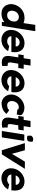

<svg xmlns="http://www.w3.org/2000/svg" viewBox="1079 -1592 519 2717"><g transform="rotate(90 1338.5 -233.5)"><path d="M39 -147C31 -68 80 -1 156 4C166 5 176 5 185 5C229 2 265 -14 293 -36C294 -28 291 -5 290 0H346L421 -473H332L307 -307C286 -316 263 -321 240 -321C224 -321 208 -320 197 -318C125 -308 62 -246 44 -173C42 -164 39 -156 39 -147ZM133 -158C141 -208 177 -241 221 -241C260 -240 285 -214 285 -173L280 -142C268 -101 234 -75 195 -75C150 -75 125 -108 133 -158Z M405 -158C389 -57 461 6 542 6C627 6 678 -45 703 -89L631 -104C612 -84 583 -73 555 -76C519 -79 492 -102 492 -135H715C733 -250 690 -321 588 -321C507 -321 420 -255 405 -158ZM504 -196C514 -227 542 -252 579 -252C618 -252 639 -223 638 -196Z M748 -233H792L778 -144C776 -132 774 -121 773 -110C767 -58 778 -8 844 0C875 3 903 -6 914 -5L912 -84C904 -84 890 -80 878 -85C866 -89 861 -102 864 -127C864 -133 866 -139 867 -146L881 -233H942L954 -309H893L908 -406H819L804 -309H760Z M973 -158C957 -57 1029 6 1110 6C1195 6 1246 -45 1271 -89L1199 -104C1180 -84 1151 -73 1123 -76C1087 -79 1060 -102 1060 -135H1283C1301 -250 1258 -321 1156 -321C1075 -321 988 -255 973 -158ZM1072 -196C1082 -227 1110 -252 1147 -252C1186 -252 1207 -223 1206 -196Z M1319 -157C1306 -78 1357 -7 1429 3C1445 5 1461 4 1479 0C1515 -6 1545 -21 1562 -35C1576 -47 1586 -58 1592 -66L1540 -104C1530 -93 1515 -83 1496 -79C1484 -75 1471 -74 1459 -76C1424 -82 1404 -112 1411 -157C1419 -202 1448 -233 1485 -239C1500 -241 1513 -240 1524 -234C1526 -232 1527 -229 1529 -227L1532 -219L1599 -211C1605 -223 1612 -255 1609 -274C1603 -288 1573 -314 1521 -318C1510 -319 1499 -320 1489 -319L1479 -317C1403 -307 1332 -236 1319 -157Z M1620 -233H1664L1650 -144C1648 -132 1646 -121 1645 -110C1639 -58 1650 -8 1716 0C1747 3 1775 -6 1786 -5L1784 -84C1776 -84 1762 -80 1750 -85C1738 -89 1733 -102 1736 -127C1736 -133 1738 -139 1739 -146L1753 -233H1814L1826 -309H1765L1780 -406H1691L1676 -309H1632Z M1834 0H1924L1974 -318H1884ZM1901 -416C1898 -397 1899 -380 1901 -364C1910 -359 1920 -356 1933 -356C1946 -356 1960 -359 1972 -364C1979 -375 1983 -387 1985 -400C1987 -413 1986 -426 1983 -436C1974 -441 1962 -444 1950 -444C1930 -444 1909 -431 1901 -416Z M2005 -326 2106 0H2165L2369 -326H2267L2157 -142L2106 -326Z M2363 -158C2347 -57 2419 6 2500 6C2585 6 2636 -45 2661 -89L2589 -104C2570 -84 2541 -73 2513 -76C2477 -79 2450 -102 2450 -135H2673C2691 -250 2648 -321 2546 -321C2465 -321 2378 -255 2363 -158ZM2462 -196C2472 -227 2500 -252 2537 -252C2576 -252 2597 -223 2596 -196Z"/></g></svg>

Font: Rabbid Highway Sign II Hop
Style: Obl
Weight: 400
Foundry: Cannot Into Space Fonts
Version: Version 0.277